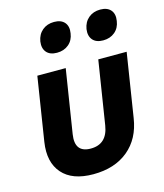

<svg xmlns="http://www.w3.org/2000/svg" viewBox="-118 -881 836 980"><g transform="rotate(-15 300.0 -391.5)"><path d="M254 10Q143 10 90.5 -50Q38 -110 54 -214L107 -550H257L204 -215Q189 -120 275 -120Q361 -120 376 -215L429 -550H579L526 -214Q510 -108 438.5 -49Q367 10 254 10ZM479 -637Q442 -637 424 -658Q406 -679 411 -715Q417 -751 442 -772Q467 -793 504 -793Q541 -793 559 -772Q577 -751 571 -715Q566 -679 541 -658Q516 -637 479 -637ZM235 -637Q198 -637 180 -658Q162 -679 167 -715Q173 -751 198 -772Q223 -793 260 -793Q297 -793 315 -772Q333 -751 327 -715Q322 -679 297 -658Q272 -637 235 -637Z"/></g></svg>

Font: JetBrains Mono ExtraBold
Style: Italic
Weight: 800
Italic angle: -9°
Monospace: yes
Designer: Philipp Nurullin, Konstantin Bulenkov
Foundry: JetBrains
Version: Version 2.305; ttfautohint (v1.8.4.7-5d5b)